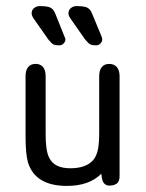

<svg xmlns="http://www.w3.org/2000/svg" viewBox="-20 -601 479 631"><path d="M313 -30Q315 -6 322 1.5Q329 9 339 9Q354 9 363.5 2.5Q373 -4 373 -22V-351Q373 -370 364 -380.5Q355 -391 339 -391Q323 -391 314.5 -380.5Q306 -370 306 -351V-166Q306 -131 302 -110.5Q298 -90 288 -77Q265 -48 211 -48Q185 -48 167.5 -56.5Q150 -65 141 -84Q130 -106 130 -160V-351Q130 -370 121.5 -380.5Q113 -391 97 -391Q81 -391 72.5 -380.5Q64 -370 64 -351V-154Q64 -123 66 -102Q68 -81 72 -67Q96 10 200 10Q273 10 313 -30ZM213 -538 260 -471Q266 -464 270.5 -459.5Q275 -455 281 -453.5Q287 -452 296 -452Q304 -452 310 -458Q316 -464 316 -471Q316 -476 313 -483L284 -553Q280 -564 274.5 -570Q269 -576 259.5 -578.5Q250 -581 232 -581Q221 -581 213 -574.5Q205 -568 205 -557Q205 -549 213 -538ZM92 -538 139 -471Q145 -464 149.5 -459.5Q154 -455 160 -453.5Q166 -452 175 -452Q183 -452 189 -458Q195 -464 195 -471Q195 -473 194 -476Q193 -479 191 -483L163 -553Q159 -564 153.5 -570Q148 -576 138.5 -578.5Q129 -581 111 -581Q100 -581 92 -574.5Q84 -568 84 -557Q84 -549 92 -538Z"/></svg>

Font: Beiruti
Style: Regular
Weight: 400
Version: Version 1.00